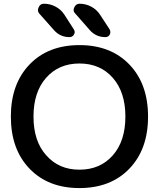

<svg xmlns="http://www.w3.org/2000/svg" viewBox="-20 -1001 834 1010"><path d="M222.7 -184.6Q289.1 -108.4 397.9 -108.4Q506.8 -108.4 573.2 -183.6Q639.6 -258.8 639.6 -387.7Q639.6 -516.6 573.2 -591.8Q506.8 -667 397.9 -667Q289.1 -667 222.7 -591.8Q156.2 -516.6 156.2 -387.7Q156.2 -258.8 222.7 -184.6ZM135.7 -662.1Q233.4 -763.7 397.9 -763.7Q562.5 -763.7 660.6 -661.6Q758.8 -559.6 758.8 -387.7Q758.8 -215.8 660.6 -113.8Q562.5 -11.7 397.9 -11.7Q233.4 -11.7 135.3 -113.8Q37.1 -215.8 37.1 -387.7Q37.1 -559.6 135.7 -662.1ZM398.4 -981.4Q431.6 -981.4 460.4 -965.8Q489.3 -950.2 506.8 -922.9L556.6 -846.7Q560.5 -839.8 560.5 -832Q560.5 -826.2 557.6 -819.3Q549.8 -805.7 534.2 -805.7Q485.4 -805.7 453.1 -841.8L376 -929.7Q367.2 -938.5 367.2 -948.2Q367.2 -955.1 371.1 -962.9Q379.9 -981.4 398.4 -981.4ZM210.9 -981.4Q244.1 -981.4 272.9 -965.8Q301.8 -950.2 319.3 -922.9L368.2 -846.7Q373 -839.8 373 -832Q373 -826.2 369.1 -819.3Q361.3 -805.7 345.7 -805.7Q296.9 -805.7 264.6 -841.8L187.5 -928.7Q179.7 -937.5 179.7 -948.2Q179.7 -955.1 183.6 -962.9Q191.4 -981.4 210.9 -981.4Z"/></svg>

Font: Gen Jyuu GothicX Medium
Style: Regular
Weight: 500
Designer: Ryoko NISHIZUKA (kana &amp; ideographs); Paul D. Hunt (Latin, Greek &amp; Cyrillic); Wenlong ZHANG (bopomofo); Sandoll C
Version: Version 1.058.20140828